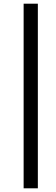

<svg xmlns="http://www.w3.org/2000/svg" viewBox="-20 -770 301 1040"><path d="M108 250H185V-750H108Z"/></svg>

Font: Source Serif Pro Semibold
Style: Italic
Weight: 600
Italic angle: -12°
Designer: Frank Grießhammer
Foundry: Adobe Systems Incorporated
Version: Version 3.001;hotconv 1.0.111;makeotfexe 2.5.65597